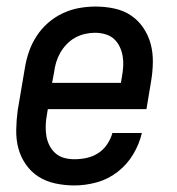

<svg xmlns="http://www.w3.org/2000/svg" viewBox="-20 -558 540 586"><path d="M207 8Q178 8 149.5 2Q121 -4 98 -18.5Q75 -33 59 -56Q43 -79 36 -105.5Q29 -132 29.5 -161.5Q30 -191 34 -221L56 -351Q60 -376 68.5 -400.5Q77 -425 91.5 -447.5Q106 -470 126.5 -488Q147 -506 171.5 -517.5Q196 -529 221.5 -533.5Q247 -538 272 -538Q301 -538 329 -532Q357 -526 379.5 -511Q402 -496 417.5 -473Q433 -450 440 -423.5Q447 -397 446.5 -367.5Q446 -338 441 -309L427 -225H126L123 -207Q120 -191 119.5 -174.5Q119 -158 121.5 -143Q124 -128 131 -114Q138 -100 149.5 -90Q161 -80 176 -76Q191 -72 207 -72Q226 -72 244.5 -76Q263 -80 279.5 -90.5Q296 -101 307 -117.5Q318 -134 323 -152H413Q405 -118 386.5 -87Q368 -56 339 -33.5Q310 -11 275.5 -1.5Q241 8 207 8ZM139 -305H349L352 -323Q355 -339 356 -355Q357 -371 354.5 -386Q352 -401 345.5 -415Q339 -429 328 -439Q317 -449 301.5 -453.5Q286 -458 270 -458Q270 -458 270 -458Q270 -458 270 -458Q255 -458 239.5 -454.5Q224 -451 209.5 -443Q195 -435 183.5 -423Q172 -411 164 -397Q156 -383 151.5 -368Q147 -353 145 -337Z"/></svg>

Font: Iosevka Curly Medium Oblique
Style: Regular
Weight: 500
Italic angle: -9°
Monospace: yes
Designer: Belleve Invis
Foundry: Belleve Invis
Version: Version 11.1.0; ttfautohint (v1.8.3)